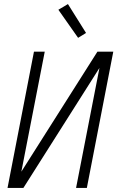

<svg xmlns="http://www.w3.org/2000/svg" viewBox="-20 -924 590 944"><path d="M17 0 147 -670H200L85 -80L459 -670H537L407 0H354L469 -590L95 0ZM364 -738 267 -876 314 -904 403 -762Z"/></svg>

Font: Lode Dark
Style: Italic
Weight: 400
Italic angle: -11°
Monospace: yes
Designer: Belleve Invis
Foundry: Belleve Invis
Version: Version 29.2.0; ttfautohint (v1.8.3)